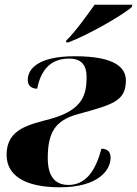

<svg xmlns="http://www.w3.org/2000/svg" viewBox="-20 -786 583 816"><path d="M262 -614 260 -606H271C357 -638 508 -726 540 -756L543 -766H382C351 -722 300 -651 262 -614ZM234 10C398 10 450 -63 450 -116C450 -142 435 -154 411 -154C386 -58 343 0 271 0C210 0 183 -42 183 -114C183 -226 217 -274 308 -300C457 -341 515 -355 515 -444C515 -496 473 -547 298 -547C137 -547 98 -490 98 -446C98 -427 109 -409 138 -409C154 -491 197 -537 274 -537C327 -537 348 -508 348 -459C348 -387 334 -320 199 -282C105 -256 8 -240 8 -128C8 -42 83 10 234 10Z"/></svg>

Font: Noto Serif Display SemiCondensed Black
Style: Italic
Weight: 900
Width: 4
Italic angle: -12°
Designer: Monotype Design Team
Foundry: Monotype Imaging Inc.
Version: Version 2.009